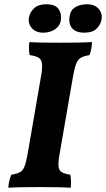

<svg xmlns="http://www.w3.org/2000/svg" viewBox="-20 -876 496 899"><path d="M173 -524Q179 -560 176.5 -579Q174 -598 160.5 -606Q147 -614 119 -618Q116 -631 115.5 -647Q115 -663 118 -679Q150 -677 186 -676.5Q222 -676 263 -676Q298 -676 335.5 -676.5Q373 -677 411 -679Q410 -663 407.5 -648Q405 -633 399 -618Q373 -614 358.5 -605.5Q344 -597 336 -576Q328 -555 321 -513L259 -155Q252 -116 254 -97Q256 -78 269 -70Q282 -62 309 -58Q315 -28 311 3Q275 1 241.5 0.5Q208 0 168 0Q126 0 87.5 0.5Q49 1 19 3Q21 -31 33 -58Q59 -62 73 -69.5Q87 -77 94.5 -96Q102 -115 109 -153ZM183 -723Q147 -723 128.5 -745Q110 -767 116 -797Q121 -820 140.5 -838Q160 -856 197 -856Q240 -856 255 -832.5Q270 -809 264 -776Q259 -753 236.5 -738Q214 -723 183 -723ZM375 -723Q333 -723 316 -746Q299 -769 307 -804Q311 -830 333.5 -843Q356 -856 387 -856Q423 -856 442 -834.5Q461 -813 455 -782Q450 -759 431.5 -741Q413 -723 375 -723Z"/></svg>

Font: Vollkorn
Style: Bold Italic
Weight: 700
Italic angle: -11°
Designer: Friedrich Althausen
Foundry: Friedrich Althausen
Version: Version 5.000; ttfautohint (v1.8.3)